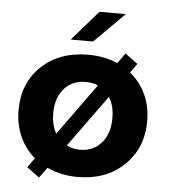

<svg xmlns="http://www.w3.org/2000/svg" viewBox="-54 -786 761 864"><g transform="rotate(5 326.5 -353.5)"><path d="M242.2 -601.6 360.4 -737.3H479.5L343.3 -601.6ZM326.7 11.7Q251.5 11.7 188.5 -17.6L154.3 29.3L97.7 -12.2L128.4 -55.7Q84 -92.8 60.1 -146.7Q36.1 -200.7 36.1 -265.6Q36.1 -387.7 116.9 -464.1Q197.8 -540.5 326.7 -540.5Q401.4 -540.5 460 -514.2L493.7 -560.5L550.8 -518.6L521 -477.1Q566.9 -440.4 592 -386Q617.2 -331.5 617.2 -265.6Q617.2 -143.6 536.1 -65.9Q455.1 11.7 326.7 11.7ZM192.9 -265.6Q192.9 -211.4 214.4 -174.3L382.3 -406.7Q357.9 -417.5 326.7 -417.5Q266.1 -417.5 229.5 -376.2Q192.9 -335 192.9 -265.6ZM326.7 -111.3Q387.2 -111.3 423.6 -153.6Q460 -195.8 460 -265.6Q460 -321.8 436 -359.4L266.1 -125Q294.4 -111.3 326.7 -111.3Z"/></g></svg>

Font: Epilogue
Style: Bold
Weight: 700
Designer: Tyler Finck
Foundry: Etcetera Type Co
Version: Version 2.112